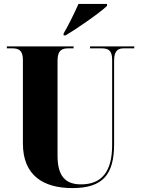

<svg xmlns="http://www.w3.org/2000/svg" viewBox="-20 -951 720 981"><path d="M305 -780V-770H315C377 -807 491 -886 527 -921V-931H381C361 -886 329 -820 305 -780ZM350 10C508 10 563 -62 563 -215V-642C563 -697 588 -704 613 -704H666V-714H440V-704H498C530 -704 553 -697 553 -646V-210C553 -72 498 -9 394 -9C317 -9 274 -48 274 -155V-642C274 -697 300 -704 330 -704H356V-714H15V-704H41C72 -704 97 -697 97 -646V-218C97 -54 202 10 350 10Z"/></svg>

Font: Noto Serif Display Condensed Black
Style: Regular
Weight: 900
Width: 3
Designer: Monotype Design Team
Foundry: Monotype Imaging Inc.
Version: Version 2.009